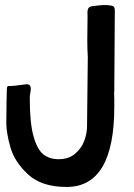

<svg xmlns="http://www.w3.org/2000/svg" viewBox="-20 -734 531 761"><path d="M5 -247 6 -333Q7 -352 7 -376Q7 -389 10 -391.5Q13 -394 22 -393Q33 -393 84 -400Q102 -401 102 -382Q102 -376 100 -365Q98 -354 98 -345Q98 -248 112.5 -195Q127 -142 151.5 -122.5Q176 -103 212 -103Q252 -103 277.5 -124.5Q303 -146 314 -176Q325 -206 325 -233L328 -509Q326 -539 326 -575L327 -672Q325 -697 332 -703.5Q339 -710 352 -710Q358 -711 371 -712.5Q384 -714 395 -714Q406 -714 411 -713Q428 -712 432 -706.5Q436 -701 435 -680L433 -374Q432 -367 432.5 -358.5Q433 -350 433 -343V-311Q433 7 244 7Q145 7 91.5 -42.5Q38 -92 21.5 -149.5Q5 -207 5 -247Z"/></svg>

Font: Barriecito
Style: Regular
Weight: 400
Designer: Pablo Cosgaya & Sergio Jiménez
Foundry: Pablo Cosgaya & Sergio Jiménez
Version: Version 1.001